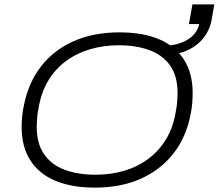

<svg xmlns="http://www.w3.org/2000/svg" viewBox="-20 -846 1000 878"><path d="M414 12Q308 12 233 -19.5Q158 -51 118.5 -113Q79 -175 79 -265Q79 -290 81.5 -315Q84 -340 89 -363Q110 -469 168.5 -543.5Q227 -618 317.5 -658Q408 -698 526 -698Q633 -698 707.5 -666.5Q782 -635 821.5 -573Q861 -511 861 -421Q861 -397 859 -373Q857 -349 852 -325Q832 -219 773 -144Q714 -69 623.5 -28.5Q533 12 414 12ZM417 -47Q488 -47 549.5 -65.5Q611 -84 660 -121Q709 -158 741 -212Q773 -266 784 -337Q787 -351 788.5 -362.5Q790 -374 790.5 -383.5Q791 -393 791.5 -402.5Q792 -412 792 -420Q792 -499 757.5 -547Q723 -595 662.5 -617Q602 -639 523 -639Q453 -639 391 -620.5Q329 -602 280 -565.5Q231 -529 199 -474.5Q167 -420 156 -349Q153 -336 151.5 -324.5Q150 -313 149.5 -303Q149 -293 148.5 -284Q148 -275 148 -266Q148 -188 182.5 -139.5Q217 -91 277.5 -69Q338 -47 417 -47ZM724 -593 732 -637Q794 -638 837.5 -664.5Q881 -691 891 -736H844L860 -826H960L949 -763Q941 -711 911 -673Q881 -635 833.5 -614.5Q786 -594 724 -593Z"/></svg>

Font: Archivo SemiExpanded ExtraLight
Style: Italic
Weight: 250
Width: 6
Italic angle: -10°
Designer: Hector Gatti
Foundry: Omnibus-Type
Version: Version 2.001